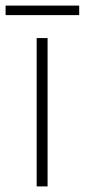

<svg xmlns="http://www.w3.org/2000/svg" viewBox="-42 -666 303 686"><path d="M241 -646H-22V-612H241ZM128 0V-530H89V0Z"/></svg>

Font: Noto Sans Myanmar ExtraLight
Style: Regular
Weight: 200
Designer: Monotype Design Team
Foundry: Monotype Imaging Inc.
Version: Version 2.107